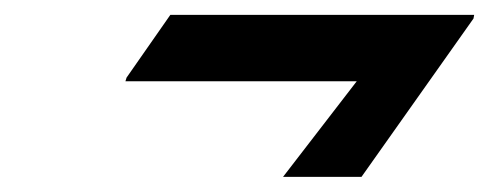

<svg xmlns="http://www.w3.org/2000/svg" viewBox="-20 -433 655 257"><path d="M147.9 -324.2 149.4 -329.1 208 -413.1H614.7L613.8 -408.2L463.9 -196.3H358.9L457.5 -324.2Z"/></svg>

Font: Nova Script
Style: Regular
Weight: 400
Italic angle: -13°
Version: Version 2.001